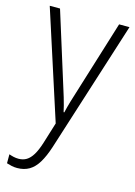

<svg xmlns="http://www.w3.org/2000/svg" viewBox="-118 -594 633 898"><g transform="rotate(15 199.0 -145.0)"><path d="M8.3 -530.8H58.1L166.5 -184.6Q175.8 -156.2 181.9 -135.3Q188 -114.3 192.4 -97.9Q196.8 -81.5 199.7 -66.9H203.1Q209 -92.8 217.5 -121.8Q226.1 -150.9 236.8 -184.1L344.2 -530.8H394.5L192.4 104Q177.2 150.9 158.7 181.6Q140.1 212.4 115.2 227.1Q90.3 241.7 57.1 241.7Q42.5 241.7 30.5 239Q18.6 236.3 5.9 232.4V189Q16.6 192.9 28.3 195.6Q40 198.2 52.2 198.2Q73.7 198.2 90.3 188.2Q106.9 178.2 120.6 155.8Q134.3 133.3 146 96.2L177.7 -6.3Z"/></g></svg>

Font: Open Sans SemiCondensed Light
Style: Regular
Weight: 300
Width: 4
Designer: Monotype Design Team
Foundry: Monotype Imaging Inc.
Version: Version 3.000